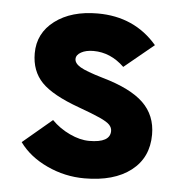

<svg xmlns="http://www.w3.org/2000/svg" viewBox="-44 -566 596 621"><g transform="rotate(5 254.0 -255.5)"><path d="M252 12Q188.5 12 130.5 -15Q72.5 -42 40 -87L135 -167Q160 -141.5 193.5 -125.8Q227 -110 257 -110Q325 -110 325 -148Q325 -159 316.5 -168Q308 -177 284.2 -187.8Q260.5 -198.5 215 -215Q127.5 -246.5 92.2 -283Q57 -319.5 57 -377Q57 -442.5 110.2 -482.8Q163.5 -523 249 -523Q368.5 -523 442 -437L346 -358Q301.5 -401 246 -401Q221.5 -401 205.8 -392.2Q190 -383.5 190 -370Q190 -356 209.2 -344.5Q228.5 -333 283 -317Q374.5 -291 416.2 -250.8Q458 -210.5 458 -148Q458 -73 403 -30.5Q348 12 252 12Z"/></g></svg>

Font: Overpass Black
Style: Regular
Weight: 900
Designer: Delve Withrington, Dave Bailey, Thomas Jockin
Foundry: Delve Fonts LLC
Version: Version 4.000; ttfautohint (v1.8.3)